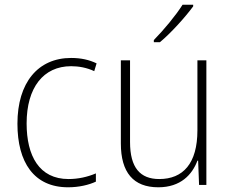

<svg xmlns="http://www.w3.org/2000/svg" viewBox="-20 -785 979 815"><path d="M269 10C315 10 357 0 387 -14V-49C352 -34 312 -25 271 -25C146 -25 93 -124 93 -261C93 -413 164 -504 282 -504C314 -504 348 -498 380 -483L390 -516C359 -531 324 -539 282 -539C141 -539 54 -434 54 -260C54 -96 124 10 269 10Z M800 -758V-765H755C726 -719 676 -659 633 -615V-606H659C707 -646 767 -713 800 -758ZM856 -529H818V-232C818 -91 757 -25 656 -25C575 -25 532 -73 532 -182V-529H493V-176C493 -53 546 10 652 10C747 10 796 -44 818 -103H821L825 0H856Z"/></svg>

Font: Noto Sans Malayalam SemiCondensed ExtraLight
Style: Regular
Weight: 200
Width: 4
Designer: Jelle Bosma - Monotype Design Team
Foundry: Monotype Imaging Inc.
Version: Version 2.104